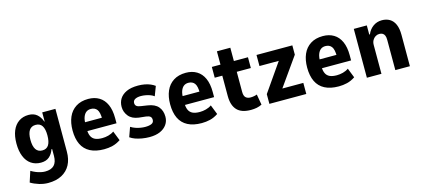

<svg xmlns="http://www.w3.org/2000/svg" viewBox="-62 -1179 4213 1910"><g transform="rotate(-15 2044.0 -224.5)"><path d="M250 191Q205 191 157.5 176.5Q110 162 72 139L108 28Q131 42 155.5 52Q180 62 204.5 67.5Q229 73 250 73Q313 73 343.5 41Q374 9 374 -55V-125H367Q351 -78 318.5 -50.5Q286 -23 233 -23Q175 -23 132.5 -52Q90 -81 67.5 -136.5Q45 -192 45 -269Q45 -346 67.5 -400.5Q90 -455 133 -484.5Q176 -514 234 -514Q286 -514 319 -486.5Q352 -459 370 -409H373V-503H509V-62Q509 16 479 72.5Q449 129 391 160Q333 191 250 191ZM277 -137Q322 -137 343 -170.5Q364 -204 364 -270Q364 -334 343 -367Q322 -400 277 -400Q233 -400 211 -367.5Q189 -335 189 -270Q189 -204 211 -170.5Q233 -137 277 -137Z M875 11Q789 11 731.5 -19Q674 -49 646 -107.5Q618 -166 618 -251Q618 -329 643.5 -388Q669 -447 721 -480.5Q773 -514 849 -514Q913 -514 960.5 -485.5Q1008 -457 1033.5 -400.5Q1059 -344 1059 -260V-207H738V-298H945L933 -280Q933 -355 911 -383Q889 -411 848 -411Q820 -411 800.5 -396.5Q781 -382 769.5 -352Q758 -322 758 -271V-228Q758 -183 771 -155Q784 -127 811.5 -114Q839 -101 885 -101Q916 -101 948.5 -109.5Q981 -118 1006 -136L1045 -37Q1003 -9 961 1Q919 11 875 11Z M1343 11Q1304 11 1266 4.5Q1228 -2 1197.5 -13Q1167 -24 1145 -40L1180 -138Q1204 -123 1229.5 -114.5Q1255 -106 1280 -102Q1305 -98 1326 -98Q1368 -98 1392 -109Q1416 -120 1416 -147Q1416 -170 1403 -181Q1390 -192 1360 -196L1287 -204Q1218 -213 1184 -255.5Q1150 -298 1150 -351Q1150 -398 1172.5 -434Q1195 -470 1241.5 -492Q1288 -514 1362 -514Q1397 -514 1429.5 -508Q1462 -502 1488.5 -490.5Q1515 -479 1533 -465L1496 -368Q1479 -381 1457 -389Q1435 -397 1410.5 -401.5Q1386 -406 1363 -406Q1325 -406 1302.5 -393.5Q1280 -381 1280 -356Q1280 -335 1293.5 -324Q1307 -313 1337 -309L1403 -299Q1478 -288 1512 -247.5Q1546 -207 1546 -145Q1546 -99 1521 -63.5Q1496 -28 1451 -8.5Q1406 11 1343 11Z M1880 11Q1794 11 1736.5 -19Q1679 -49 1651 -107.5Q1623 -166 1623 -251Q1623 -329 1648.5 -388Q1674 -447 1726 -480.5Q1778 -514 1854 -514Q1918 -514 1965.5 -485.5Q2013 -457 2038.5 -400.5Q2064 -344 2064 -260V-207H1743V-298H1950L1938 -280Q1938 -355 1916 -383Q1894 -411 1853 -411Q1825 -411 1805.5 -396.5Q1786 -382 1774.5 -352Q1763 -322 1763 -271V-228Q1763 -183 1776 -155Q1789 -127 1816.5 -114Q1844 -101 1890 -101Q1921 -101 1953.5 -109.5Q1986 -118 2011 -136L2050 -37Q2008 -9 1966 1Q1924 11 1880 11Z M2386 11Q2289 11 2243.5 -38Q2198 -87 2198 -182V-392H2120V-503H2209V-640H2347V-503H2492V-392H2347V-185Q2347 -144 2365 -127Q2383 -110 2415 -110Q2433 -110 2451 -113.5Q2469 -117 2481 -122L2500 -13Q2474 0 2446 5.5Q2418 11 2386 11Z M2578 0V-100L2808 -431L2806 -389H2580V-503H2949V-407L2715 -76L2716 -114H2958V0Z M3291 11Q3205 11 3147.5 -19Q3090 -49 3062 -107.5Q3034 -166 3034 -251Q3034 -329 3059.5 -388Q3085 -447 3137 -480.5Q3189 -514 3265 -514Q3329 -514 3376.5 -485.5Q3424 -457 3449.5 -400.5Q3475 -344 3475 -260V-207H3154V-298H3361L3349 -280Q3349 -355 3327 -383Q3305 -411 3264 -411Q3236 -411 3216.5 -396.5Q3197 -382 3185.5 -352Q3174 -322 3174 -271V-228Q3174 -183 3187 -155Q3200 -127 3227.5 -114Q3255 -101 3301 -101Q3332 -101 3364.5 -109.5Q3397 -118 3422 -136L3461 -37Q3419 -9 3377 1Q3335 11 3291 11Z M3582 0V-503H3716V-409H3723Q3742 -456 3781.5 -485Q3821 -514 3873 -514Q3919 -514 3953.5 -493.5Q3988 -473 4006.5 -430.5Q4025 -388 4025 -323V0H3875V-312Q3875 -339 3868 -356Q3861 -373 3847 -381Q3833 -389 3813 -389Q3792 -389 3773.5 -377.5Q3755 -366 3743.5 -345.5Q3732 -325 3732 -297V0Z"/></g></svg>

Font: Nunito Sans 7pt Condensed ExtraBold
Style: Regular
Weight: 800
Width: 3
Designer: Vernon Adams
Foundry: Vernon Adams
Version: Version 3.101;gftools[0.9.27]